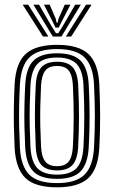

<svg xmlns="http://www.w3.org/2000/svg" viewBox="-20 -803 494 832"><path d="M227.2 8.7Q131.1 8.7 89.7 -32Q48.3 -72.7 43.4 -162Q41.2 -208.8 40.3 -253.3Q39.3 -297.7 40.2 -343.2Q41 -388.7 43.4 -438.4Q48.5 -530.9 92 -569.8Q135.5 -608.7 227.2 -608.7Q320.6 -608.7 363.1 -569.1Q405.6 -529.4 410.3 -438.2Q413.7 -368 413.9 -300.5Q414.2 -233 410.3 -162Q405 -69.5 361.9 -30.4Q318.7 8.7 227.2 8.7ZM227.2 -9.6Q309 -9.6 345.9 -45.7Q382.8 -81.8 387.4 -163.3Q391.1 -232.7 391.1 -297.9Q391 -363.1 387.4 -437.1Q383.2 -517.9 346.6 -554.1Q310 -590.4 227.2 -590.4Q145.5 -590.4 108.2 -554.8Q70.9 -519.2 66.3 -437.1Q63.6 -383.8 62.9 -338.7Q62.1 -293.6 63.1 -251.2Q64.1 -208.9 66.3 -163.2Q70.5 -82.3 107.3 -45.9Q144.1 -9.6 227.2 -9.6ZM227.2 -27.9Q155.1 -27.9 124.1 -60.6Q93 -93.4 89.1 -165.1Q86.8 -212.1 85.9 -255.4Q85 -298.7 85.9 -342.8Q86.8 -386.8 89.3 -435.7Q93.3 -509.4 125.6 -540.8Q158 -572.1 227.2 -572.1Q297.6 -572.1 329.1 -540.2Q360.7 -508.3 364.5 -436.1Q367 -386.2 367.8 -342.2Q368.6 -298.3 367.8 -255.2Q367.1 -212.2 364.5 -164.6Q360.5 -92.8 329.1 -60.4Q297.8 -27.9 227.2 -27.9ZM227.2 -46.3Q285.1 -46.3 311.6 -74.2Q338.1 -102.1 341.7 -166.8Q345.2 -232.1 345.3 -295.2Q345.4 -358.3 341.7 -434Q338.4 -499.3 311.4 -526.5Q284.4 -553.7 227.2 -553.7Q167.3 -553.7 141.4 -525Q115.5 -496.3 112 -433.7Q109.8 -389.2 108.9 -346.5Q107.9 -303.7 108.7 -259.5Q109.6 -215.2 112 -165.8Q115.5 -102 142.1 -74.1Q168.6 -46.3 227.2 -46.3ZM227.2 -64.6Q180.7 -64.6 159.2 -88.3Q137.8 -112.1 134.9 -166.5Q132.7 -214 131.8 -257Q130.8 -300 131.7 -343.1Q132.5 -386.1 134.9 -433Q137.9 -488.7 159.8 -512Q181.6 -535.4 227.2 -535.4Q273.4 -535.4 294.8 -511.7Q316.1 -488.1 318.8 -433.2Q322.6 -356.9 322.4 -294.2Q322.1 -231.5 318.8 -167.4Q315.8 -112.4 294.5 -88.5Q273.3 -64.6 227.2 -64.6ZM227.2 -82.9Q261.7 -82.9 277.6 -103Q293.4 -123 295.9 -168.5Q299.1 -231.5 299.4 -292.5Q299.7 -353.5 295.9 -432.1Q293.7 -476.8 278 -497Q262.2 -517.1 227.2 -517.1Q191.4 -517.1 175.8 -496.5Q160.3 -475.8 157.8 -432Q155.5 -383.8 154.6 -341.7Q153.8 -299.6 154.6 -257.7Q155.5 -215.7 157.8 -167.6Q160.3 -123.5 176.1 -103.2Q191.9 -82.9 227.2 -82.9ZM78.2 -782.9H102.1L189.7 -644.7H166.5ZM124.6 -782.9H149.2L202.2 -691.4L222.6 -659H232.5L252.8 -691.3L305.8 -782.9H330.4L246.1 -644.7H208.9ZM170.4 -782.9H195L221.4 -722.4L225.2 -705.1H229.9L233.7 -722.4L260.7 -782.9H285.3L247.4 -709.9L234.6 -683.5H220.5L207.8 -709.9ZM352.9 -782.9H376.8L288.5 -644.7H265.3Z"/></svg>

Font: Big Shoulders Inline Text Thin
Style: Regular
Weight: 100
Designer: Patric King
Foundry: XO Type Co
Version: Version 2.002